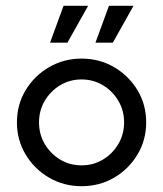

<svg xmlns="http://www.w3.org/2000/svg" viewBox="-20 -624 554 652"><path d="M256.9 8.3Q196.5 8.3 146.5 -20.8Q96.5 -50 67 -99.3Q37.5 -148.6 37.5 -208.3Q37.5 -268.8 67 -317.7Q96.5 -366.7 146.5 -395.8Q196.5 -425 256.9 -425Q318.1 -425 367.7 -395.8Q417.4 -366.7 446.9 -317.7Q476.4 -268.8 476.4 -208.3Q476.4 -148.6 446.9 -99.3Q417.4 -50 367.7 -20.8Q318.1 8.3 256.9 8.3ZM256.9 -62.5Q297.2 -62.5 329.9 -82.3Q362.5 -102.1 381.9 -135.1Q401.4 -168.1 401.4 -208.3Q401.4 -248.6 381.9 -281.6Q362.5 -314.6 329.9 -334.4Q297.2 -354.2 256.9 -354.2Q216.7 -354.2 184 -334.4Q151.4 -314.6 131.9 -281.6Q112.5 -248.6 112.5 -208.3Q112.5 -168.1 131.9 -135.1Q151.4 -102.1 184 -82.3Q216.7 -62.5 256.9 -62.5ZM304.2 -479.2 350 -604.2H433.3L363.2 -479.2ZM150 -479.2 195.8 -604.2H279.2L209 -479.2Z"/></svg>

Font: co2trust
Style: Regular
Weight: 400
Designer: Kristian Moeller
Foundry: Dicotype
Version: Version 1.000